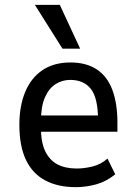

<svg xmlns="http://www.w3.org/2000/svg" viewBox="-20 -764 566 793"><path d="M293 9Q220 9 167.5 -18.5Q115 -46 87.5 -103Q60 -160 60 -249Q60 -326 84 -384Q108 -442 155 -474Q202 -506 271 -506Q336 -506 379.5 -477.5Q423 -449 444 -393Q465 -337 465 -257V-220H132V-287H401L385 -266Q385 -359 355.5 -396.5Q326 -434 270 -434Q237 -434 209.5 -416.5Q182 -399 165.5 -361.5Q149 -324 149 -261V-238Q149 -176 167 -139Q185 -102 217.5 -85Q250 -68 297 -68Q328 -68 362.5 -76.5Q397 -85 424 -109L456 -44Q419 -14 377 -2.5Q335 9 293 9ZM238 -563 124 -744H227L311 -563Z"/></svg>

Font: Nunito Sans 7pt Condensed Medium
Style: Regular
Weight: 500
Width: 3
Designer: Vernon Adams
Foundry: Vernon Adams
Version: Version 3.101;gftools[0.9.27]